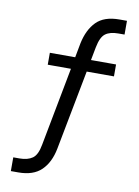

<svg xmlns="http://www.w3.org/2000/svg" viewBox="-97 -778 744 1031"><g transform="rotate(10 274.5 -262.5)"><path d="M36 189V114H70Q114 114 140.5 95.5Q167 77 177 20L262 -427L275 -408H132V-473H285L267 -456L285 -552Q301 -628 343.5 -671Q386 -714 469 -714H510V-639H476Q431 -639 406 -620.5Q381 -602 370 -545L353 -456L341 -473H493V-408H327L348 -427L261 27Q246 104 202 146.5Q158 189 77 189Z"/></g></svg>

Font: Nunito Sans 7pt SemiCondensed
Style: Regular
Weight: 400
Width: 4
Designer: Vernon Adams
Foundry: Vernon Adams
Version: Version 3.101;gftools[0.9.27]